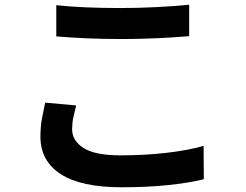

<svg xmlns="http://www.w3.org/2000/svg" viewBox="-20 -749 1040 812"><path d="M218 -727Q274 -721 342.5 -718Q411 -715 490 -715Q564 -715 643 -719Q722 -723 780 -729V-596Q745 -593 695.5 -590Q646 -587 592.5 -585.5Q539 -584 491 -584Q412 -584 345.5 -587Q279 -590 218 -595ZM302 -303Q295 -276 290 -252Q285 -228 285 -202Q285 -154 333.5 -123Q382 -92 490 -92Q591 -92 683 -102.5Q775 -113 841 -132L842 9Q777 25 688.5 34Q600 43 495 43Q323 43 237 -12.5Q151 -68 151 -171Q151 -215 158 -251Q165 -287 171 -315Z"/></svg>

Font: Source Han Sans
Style: Bold
Weight: 700
Designer: Ryoko NISHIZUKA Ë•øÂ°öÊ∂ºÂ≠ê (kana, bopomofo & ideographs); Paul D. Hunt (Latin, Greek & Cyrillic); Sandoll Communicatio
Foundry: Adobe
Version: Version 2.004;hotconv 1.0.118;makeotfexe 2.5.65603